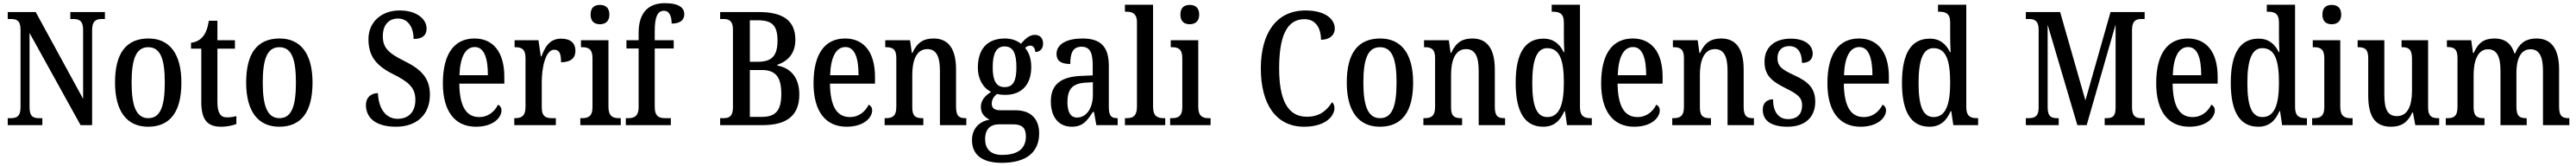

<svg xmlns="http://www.w3.org/2000/svg" viewBox="-20 -790 16304 1048"><path d="M29 0H248V-44H229C192 -44 167 -52 167 -114V-582L490 0H563V-600C563 -659 589 -670 625 -670H644V-714H425V-670H444C479 -670 506 -660 506 -604V-166L206 -714H29V-670H48C83 -670 110 -662 110 -604V-114C110 -52 84 -44 45 -44H29Z M917 10C1055 10 1128 -81 1128 -269C1128 -456 1049 -547 920 -547C780 -547 708 -456 708 -269C708 -81 788 10 917 10ZM919 -44C842 -44 813 -121 813 -269C813 -417 841 -492 918 -492C996 -492 1023 -417 1023 -269C1023 -121 996 -44 919 -44Z M1379 10C1422 10 1458 0 1476 -7V-57C1457 -52 1439 -49 1416 -49C1375 -49 1356 -78 1356 -147V-483H1467V-536H1356V-659H1302C1293 -606 1281 -580 1264 -559C1246 -537 1221 -524 1189 -520V-483H1254V-146C1254 -30 1296 10 1379 10Z M1747 10C1885 10 1958 -81 1958 -269C1958 -456 1879 -547 1750 -547C1610 -547 1538 -456 1538 -269C1538 -81 1618 10 1747 10ZM1749 -44C1672 -44 1643 -121 1643 -269C1643 -417 1671 -492 1748 -492C1826 -492 1853 -417 1853 -269C1853 -121 1826 -44 1749 -44Z M2487 10C2615 10 2701 -64 2701 -192C2701 -296 2647 -352 2539 -405C2434 -456 2403 -492 2403 -562C2403 -631 2439 -673 2499 -673C2568 -673 2598 -609 2598 -544C2652 -544 2680 -566 2680 -610C2680 -667 2621 -724 2509 -724C2397 -724 2312 -653 2312 -543C2312 -436 2360 -376 2468 -322C2564 -274 2609 -238 2609 -160C2609 -85 2568 -40 2496 -40C2422 -40 2376 -104 2372 -202C2329 -202 2296 -175 2296 -128C2296 -50 2352 10 2487 10Z M2992 10C3104 10 3154 -49 3154 -93C3154 -112 3144 -124 3132 -129C3111 -87 3072 -51 3013 -51C2932 -51 2889 -116 2887 -262H3172V-305C3172 -463 3100 -547 2983 -547C2856 -547 2783 -452 2783 -264C2783 -90 2857 10 2992 10ZM3068 -315H2888C2892 -429 2925 -493 2985 -493C3045 -493 3068 -422 3068 -315Z M3235 0H3498V-44H3474C3438 -44 3409 -52 3409 -111V-275C3409 -360 3432 -476 3487 -476C3521 -476 3531 -452 3531 -397C3593 -397 3622 -424 3622 -469C3622 -516 3593 -546 3532 -546C3461 -546 3431 -498 3407 -434H3403L3388 -536H3237V-492H3240C3278 -492 3306 -483 3306 -424V-116C3306 -53 3277 -44 3238 -44H3235Z M3777 -637C3810 -637 3837 -654 3837 -698C3837 -743 3810 -759 3777 -759C3743 -759 3718 -743 3718 -698C3718 -654 3743 -637 3777 -637ZM3653 0H3909V-44H3898C3860 -44 3831 -55 3831 -116V-536H3657V-492H3666C3703 -492 3730 -481 3730 -424V-113C3730 -54 3701 -44 3663 -44H3653Z M3941 0H4226V-44H4191C4156 -44 4124 -52 4124 -114V-484H4244V-536H4124V-595C4124 -679 4140 -722 4182 -722C4221 -722 4231 -679 4231 -641C4286 -641 4311 -665 4311 -700C4311 -739 4281 -770 4187 -770C4079 -770 4022 -704 4022 -584V-536H3945V-484H4022V-114C4022 -52 3989 -44 3956 -44H3941Z M4538 0H4807C4964 0 5039 -64 5039 -194C5039 -301 4983 -362 4900 -376V-381C4964 -403 5014 -450 5014 -539C5014 -660 4936 -714 4782 -714H4538V-670H4559C4591 -670 4619 -661 4619 -604V-113C4619 -56 4596 -44 4559 -44H4538ZM4777 -400H4726V-662H4776C4864 -662 4901 -632 4901 -534C4901 -442 4869 -400 4777 -400ZM4800 -52H4726V-348H4802C4893 -348 4925 -299 4925 -197C4925 -90 4888 -52 4800 -52Z M5338 10C5450 10 5500 -49 5500 -93C5500 -112 5490 -124 5478 -129C5457 -87 5418 -51 5359 -51C5278 -51 5235 -116 5233 -262H5518V-305C5518 -463 5446 -547 5329 -547C5202 -547 5129 -452 5129 -264C5129 -90 5203 10 5338 10ZM5414 -315H5234C5238 -429 5271 -493 5331 -493C5391 -493 5414 -422 5414 -315Z M5579 0H5824V-44H5819C5781 -44 5754 -52 5754 -110V-318C5754 -402 5777 -480 5849 -480C5909 -480 5929 -428 5929 -343V0H6096V-44H6092C6054 -44 6031 -53 6031 -115V-351C6031 -487 5979 -547 5889 -547C5827 -547 5786 -524 5755 -456H5751L5740 -536H5583V-492H5588C5625 -492 5653 -483 5653 -425V-115C5653 -53 5624 -44 5585 -44H5579Z M6320 238C6481 238 6557 167 6557 52C6557 -31 6513 -94 6405 -94H6310C6275 -94 6257 -107 6257 -136C6257 -164 6274 -185 6291 -197C6302 -193 6327 -191 6341 -191C6454 -191 6507 -264 6507 -366C6507 -425 6490 -461 6468 -488C6478 -496 6488 -502 6502 -502C6520 -502 6532 -484 6532 -462C6568 -462 6582 -488 6582 -516C6582 -545 6565 -570 6530 -570C6490 -570 6461 -535 6442 -514C6418 -533 6384 -547 6341 -547C6225 -547 6169 -477 6169 -362C6169 -292 6202 -234 6253 -210C6214 -185 6188 -156 6188 -115C6188 -71 6216 -48 6243 -35C6182 -24 6132 18 6132 95C6132 185 6194 238 6320 238ZM6338 -240C6285 -240 6263 -282 6263 -364C6263 -451 6285 -497 6338 -497C6393 -497 6413 -453 6413 -365C6413 -281 6394 -240 6338 -240ZM6322 188C6247 188 6215 147 6215 89C6215 14 6260 -5 6302 -5H6393C6445 -5 6473 14 6473 71C6473 138 6435 188 6322 188Z M6763 10C6834 10 6860 -27 6897 -83H6904L6919 0H7054V-44H7051C7012 -44 6998 -60 6998 -115V-374C6998 -500 6942 -547 6831 -547C6736 -547 6667 -514 6667 -449C6667 -406 6696 -386 6754 -386C6754 -451 6768 -495 6825 -495C6885 -495 6896 -447 6896 -373V-314L6825 -311C6695 -306 6631 -257 6631 -151C6631 -41 6689 10 6763 10ZM6797 -48C6755 -48 6736 -84 6736 -145C6736 -223 6764 -263 6849 -268L6897 -271V-191C6897 -108 6857 -48 6797 -48Z M7100 0H7355V-44H7345C7307 -44 7278 -55 7278 -116V-760H7100V-716H7110C7142 -716 7176 -708 7176 -650V-116C7176 -55 7148 -44 7110 -44H7100Z M7510 -637C7543 -637 7570 -654 7570 -698C7570 -743 7543 -759 7510 -759C7476 -759 7451 -743 7451 -698C7451 -654 7476 -637 7510 -637ZM7386 0H7642V-44H7631C7593 -44 7564 -55 7564 -116V-536H7390V-492H7399C7436 -492 7463 -481 7463 -424V-113C7463 -54 7434 -44 7396 -44H7386Z M8234 10C8372 10 8426 -59 8426 -107C8426 -123 8420 -138 8411 -145C8380 -97 8337 -53 8251 -53C8127 -53 8076 -165 8076 -358C8076 -553 8120 -669 8236 -669C8314 -669 8341 -603 8341 -539C8394 -539 8428 -567 8428 -610C8428 -672 8364 -724 8243 -724C8056 -724 7960 -577 7960 -358C7960 -137 8053 10 8234 10Z M8713 10C8851 10 8924 -81 8924 -269C8924 -456 8845 -547 8716 -547C8576 -547 8504 -456 8504 -269C8504 -81 8584 10 8713 10ZM8715 -44C8638 -44 8609 -121 8609 -269C8609 -417 8637 -492 8714 -492C8792 -492 8819 -417 8819 -269C8819 -121 8792 -44 8715 -44Z M8989 0H9234V-44H9229C9191 -44 9164 -52 9164 -110V-318C9164 -402 9187 -480 9259 -480C9319 -480 9339 -428 9339 -343V0H9506V-44H9502C9464 -44 9441 -53 9441 -115V-351C9441 -487 9389 -547 9299 -547C9237 -547 9196 -524 9165 -456H9161L9150 -536H8993V-492H8998C9035 -492 9063 -483 9063 -425V-115C9063 -53 9034 -44 8995 -44H8989Z M9747 10C9816 10 9855 -28 9881 -88H9885L9898 0H10055V-44H10048C10008 -44 9980 -55 9980 -114V-760H9801V-716H9808C9846 -716 9878 -708 9878 -649V-569C9878 -533 9879 -493 9881 -461H9877C9852 -511 9814 -546 9749 -546C9636 -546 9573 -460 9573 -267C9573 -75 9636 10 9747 10ZM9773 -51C9705 -51 9678 -122 9678 -266C9678 -408 9705 -486 9772 -486C9853 -486 9878 -408 9878 -267C9878 -130 9850 -51 9773 -51Z M10323 10C10435 10 10485 -49 10485 -93C10485 -112 10475 -124 10463 -129C10442 -87 10403 -51 10344 -51C10263 -51 10220 -116 10218 -262H10503V-305C10503 -463 10431 -547 10314 -547C10187 -547 10114 -452 10114 -264C10114 -90 10188 10 10323 10ZM10399 -315H10219C10223 -429 10256 -493 10316 -493C10376 -493 10399 -422 10399 -315Z M10564 0H10809V-44H10804C10766 -44 10739 -52 10739 -110V-318C10739 -402 10762 -480 10834 -480C10894 -480 10914 -428 10914 -343V0H11081V-44H11077C11039 -44 11016 -53 11016 -115V-351C11016 -487 10964 -547 10874 -547C10812 -547 10771 -524 10740 -456H10736L10725 -536H10568V-492H10573C10610 -492 10638 -483 10638 -425V-115C10638 -53 10609 -44 10570 -44H10564Z M11294 10C11404 10 11469 -49 11469 -148C11469 -234 11424 -275 11336 -315C11258 -351 11230 -372 11230 -423C11230 -469 11256 -499 11305 -499C11356 -499 11385 -461 11385 -393C11430 -393 11453 -415 11453 -452C11453 -502 11408 -546 11314 -546C11215 -546 11148 -495 11148 -401C11148 -315 11191 -278 11286 -231C11361 -194 11386 -172 11386 -125C11386 -72 11357 -38 11297 -38C11232 -38 11202 -90 11202 -163C11171 -163 11137 -147 11137 -97C11137 -27 11192 10 11294 10Z M11755 10C11867 10 11917 -49 11917 -93C11917 -112 11907 -124 11895 -129C11874 -87 11835 -51 11776 -51C11695 -51 11652 -116 11650 -262H11935V-305C11935 -463 11863 -547 11746 -547C11619 -547 11546 -452 11546 -264C11546 -90 11620 10 11755 10ZM11831 -315H11651C11655 -429 11688 -493 11748 -493C11808 -493 11831 -422 11831 -315Z M12192 10C12261 10 12300 -28 12326 -88H12330L12343 0H12500V-44H12493C12453 -44 12425 -55 12425 -114V-760H12246V-716H12253C12291 -716 12323 -708 12323 -649V-569C12323 -533 12324 -493 12326 -461H12322C12297 -511 12259 -546 12194 -546C12081 -546 12018 -460 12018 -267C12018 -75 12081 10 12192 10ZM12218 -51C12150 -51 12123 -122 12123 -266C12123 -408 12150 -486 12217 -486C12298 -486 12323 -408 12323 -267C12323 -130 12295 -51 12218 -51Z M12802 0H13010V-44H13003C12964 -44 12940 -52 12940 -114V-634L13128 0H13187L13370 -635V-112C13370 -54 13351 -44 13310 -44H13301V0H13554V-44H13535C13498 -44 13474 -55 13474 -112V-602C13474 -659 13500 -670 13533 -670H13554V-714H13338L13179 -156L13019 -714H12802V-670H12823C12856 -670 12883 -659 12883 -604V-109C12883 -54 12856 -44 12818 -44H12802Z M13836 10C13948 10 13998 -49 13998 -93C13998 -112 13988 -124 13976 -129C13955 -87 13916 -51 13857 -51C13776 -51 13733 -116 13731 -262H14016V-305C14016 -463 13944 -547 13827 -547C13700 -547 13627 -452 13627 -264C13627 -90 13701 10 13836 10ZM13912 -315H13732C13736 -429 13769 -493 13829 -493C13889 -493 13912 -422 13912 -315Z M14273 10C14342 10 14381 -28 14407 -88H14411L14424 0H14581V-44H14574C14534 -44 14506 -55 14506 -114V-760H14327V-716H14334C14372 -716 14404 -708 14404 -649V-569C14404 -533 14405 -493 14407 -461H14403C14378 -511 14340 -546 14275 -546C14162 -546 14099 -460 14099 -267C14099 -75 14162 10 14273 10ZM14299 -51C14231 -51 14204 -122 14204 -266C14204 -408 14231 -486 14298 -486C14379 -486 14404 -408 14404 -267C14404 -130 14376 -51 14299 -51Z M14738 -637C14771 -637 14798 -654 14798 -698C14798 -743 14771 -759 14738 -759C14704 -759 14679 -743 14679 -698C14679 -654 14704 -637 14738 -637ZM14614 0H14870V-44H14859C14821 -44 14792 -55 14792 -116V-536H14618V-492H14627C14664 -492 14691 -481 14691 -424V-113C14691 -54 14662 -44 14624 -44H14614Z M15113 10C15171 10 15216 -10 15248 -80H15252L15267 0H15418V-44H15413C15377 -44 15348 -51 15348 -111V-536H15180V-492H15183C15219 -492 15246 -484 15246 -421V-218C15246 -121 15218 -57 15151 -57C15089 -57 15071 -104 15071 -195V-536H14902V-492H14905C14944 -492 14969 -482 14969 -424V-186C14969 -49 15017 10 15113 10Z M15460 0H15705V-44H15702C15664 -44 15636 -52 15636 -110V-318C15636 -403 15661 -479 15727 -479C15785 -479 15806 -429 15806 -343V0H15972V-44H15969C15931 -44 15907 -53 15907 -115V-331C15907 -410 15930 -479 15996 -479C16054 -479 16075 -429 16075 -343V0H16242V-44H16239C16201 -44 16177 -53 16177 -115V-351C16177 -487 16124 -547 16034 -547C15975 -547 15928 -525 15899 -453H15894C15873 -522 15827 -547 15769 -547C15707 -547 15667 -525 15637 -456H15632L15621 -536H15467V-493H15470C15508 -493 15534 -484 15534 -425V-115C15534 -53 15508 -44 15470 -44H15460Z"/></svg>

Font: Noto Serif Bengali Condensed Medium
Style: Regular
Weight: 500
Width: 3
Designer: Juan Bruce, Universal Thirst, Indian Type Foundry and the Monotype Design Team.
Foundry: Monotype Imaging Inc.
Version: Version 2.003